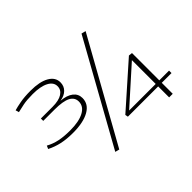

<svg xmlns="http://www.w3.org/2000/svg" viewBox="-140 -1025 1323 1323"><g transform="rotate(-45 521.0 -363.5)"><path d="M30 -338 40 -361Q78 -340 122.5 -330.5Q167 -321 228 -321Q314 -321 362.5 -347Q411 -373 411 -420Q411 -460 373 -479.5Q335 -499 253 -499H143V-522H256Q318 -522 350 -542.5Q382 -563 382 -598Q382 -637 339.5 -659Q297 -681 222 -681Q164 -681 128 -673.5Q92 -666 67 -660L60 -685Q83 -692 125.5 -700Q168 -708 228 -708Q317 -708 366 -680Q415 -652 415 -603Q415 -567 391 -543Q367 -519 325 -513Q383 -508 414.5 -483.5Q446 -459 446 -419Q446 -360 388.5 -327.5Q331 -295 230 -295Q169 -295 121 -305.5Q73 -316 30 -338ZM374 11 343 3 755 -738 787 -730ZM576 -107 572 -128 879 -400 906 -397V-131H1001V-107H906V0H871V-107ZM612 -131H871V-363Z"/></g></svg>

Font: Georama Extended ExtraLight
Style: Regular
Weight: 200
Width: 7
Designer: Jean-Baptiste Levee
Foundry: Production Type
Version: Version 1.000